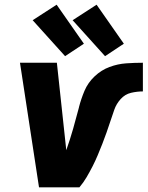

<svg xmlns="http://www.w3.org/2000/svg" viewBox="-20 -797 628 817"><path d="M146 0H318Q335 -20 348.5 -43Q362 -66 374 -89.5Q386 -113 396 -137Q406 -161 415.5 -185Q425 -209 433.5 -233.5Q442 -258 450 -282Q458 -306 466.5 -330.5Q475 -355 493.5 -375.5Q512 -396 537.5 -402Q563 -408 588 -408V-530Q553 -530 517 -527.5Q481 -525 446 -512Q411 -499 382.5 -472Q354 -445 339.5 -410.5Q325 -376 316 -341V-340Q304 -294 291 -248.5Q278 -203 262 -158Q261 -167 260 -177L222 -530H65ZM427 -558 507 -611 391 -777 289 -711ZM257 -558 337 -611 221 -777 119 -711Z"/></svg>

Font: Iosevka Sparkle Heavy
Style: Italic
Weight: 900
Italic angle: -9°
Designer: Belleve Invis
Foundry: Belleve Invis
Version: Version 4.5.0; ttfautohint (v1.8.3)